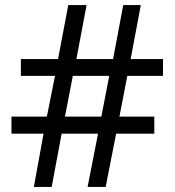

<svg xmlns="http://www.w3.org/2000/svg" viewBox="-20 -734 686 754"><path d="M480 -436 449 -276H586V-209H436L395 0H324L365 -209H222L183 0H113L151 -209H25V-276H164L196 -436H62V-502H208L248 -714H320L280 -502H424L464 -714H533L493 -502H620V-436ZM235 -276H378L409 -436H266Z"/></svg>

Font: Noto Sans Adlam Unjoined
Style: Regular
Weight: 400
Designer: Mark Jamra, Neil Patel
Foundry: JamraPatel LLC
Version: Version 3.001